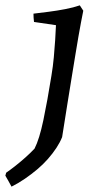

<svg xmlns="http://www.w3.org/2000/svg" viewBox="-84 -484 348 717"><path d="M-41 213Q-47 202 -52.5 192Q-58 182 -64 172L-61 161Q-45 150 -26 135Q-7 120 11.5 103.5Q30 87 45 71Q63 36 78 -35.5Q93 -107 108 -201Q114 -237 117 -270.5Q120 -304 122 -334Q124 -364 125 -390L43 -402Q42 -409 41.5 -417.5Q41 -426 41 -433Q66 -436 97.5 -440Q129 -444 160 -450Q191 -456 214 -464L227 -444Q223 -424 218.5 -400.5Q214 -377 209 -348Q204 -319 198 -282.5Q192 -246 184.5 -200Q177 -154 168 -98Q159 -42 148 28Q140 48 126.5 68.5Q113 89 95 109.5Q77 130 55 148.5Q33 167 9 183.5Q-15 200 -41 213Z"/></svg>

Font: Labrada Medium
Style: Italic
Weight: 500
Italic angle: -7°
Designer: Mercedes Jáuregui
Foundry: Omnibus-Type Team
Version: Version 1.000